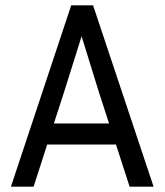

<svg xmlns="http://www.w3.org/2000/svg" viewBox="-20 -700 617 720"><path d="M466 0 415 -158H157L106 0H21L247 -680H329L556 0ZM220 -354 182 -237H389L351 -354L286 -564Z"/></svg>

Font: Inria Sans
Style: Regular
Weight: 400
Designer: Black Foundry Team
Foundry: Black Foundry
Version: Version 1.2; ttfautohint (v1.8.3)